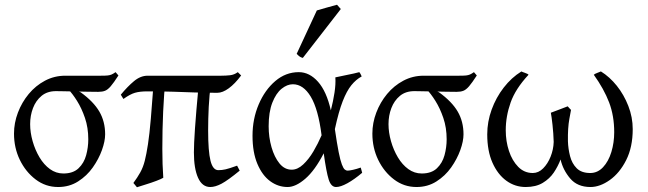

<svg xmlns="http://www.w3.org/2000/svg" viewBox="-20 -773 2730 809"><path d="M216 -389Q179 -389 155 -369Q131 -349 119 -317.5Q107 -286 107 -250Q107 -215 117.5 -178Q128 -141 146.5 -110Q165 -79 190.5 -60.5Q216 -42 247 -42Q288 -42 311 -64Q334 -86 343 -119Q352 -152 352 -186Q352 -235 338 -276Q324 -317 304.5 -348Q285 -379 268 -396Q269 -396 279 -394.5Q289 -393 301 -390.5Q313 -388 320 -384Q374 -345 398.5 -303Q423 -261 423 -207Q423 -178 409.5 -140.5Q396 -103 371 -67.5Q346 -32 309 -8.5Q272 15 225 15Q172 15 130 -17Q88 -49 63.5 -99.5Q39 -150 39 -210Q39 -255 55.5 -298.5Q72 -342 101 -377Q130 -412 169.5 -433Q209 -454 255 -454Q297 -454 330.5 -454Q364 -454 404 -454Q424 -454 433.5 -455Q443 -456 450 -459Q457 -462 467 -469L479 -455Q459 -424 446.5 -409.5Q434 -395 422.5 -390.5Q411 -386 394 -386Q376 -386 350 -386.5Q324 -387 297.5 -387.5Q271 -388 249 -388.5Q227 -389 216 -389Z M600 -388Q569 -388 548.5 -382Q528 -376 500 -356L489 -374Q517 -408 544.5 -431Q572 -454 602 -454Q676 -454 729 -454Q782 -454 825 -454Q868 -454 912 -454Q932 -454 949.5 -456Q967 -458 982 -469L996 -455Q970 -420 944 -401Q918 -382 896 -382Q841 -382 798.5 -383.5Q756 -385 710.5 -386.5Q665 -388 600 -388ZM797 -131Q797 -165 801.5 -231Q806 -297 817 -415L869 -421Q862 -374 859.5 -322.5Q857 -271 857 -224Q857 -135 867 -95.5Q877 -56 900 -56Q915 -56 930.5 -59.5Q946 -63 979 -75L990 -54Q940 -13 913.5 1Q887 15 866 15Q832 15 814.5 -24Q797 -63 797 -131ZM668 -24Q660 -19 639 -11Q618 -3 595 4Q572 11 557 16Q554 12 548 5Q542 -2 542 -2Q559 -25 571 -46.5Q583 -68 590 -95.5Q597 -123 603.5 -165.5Q610 -208 615.5 -272.5Q621 -337 628 -433Q635 -436 647.5 -438Q660 -440 669 -442Q678 -444 678 -444Q671 -381 667.5 -303.5Q664 -226 664 -146Q664 -112 665 -82Q666 -52 668 -24Z M1044 -201Q1044 -272 1070 -333Q1096 -394 1140 -431.5Q1184 -469 1239 -469Q1284 -469 1320 -428.5Q1356 -388 1374 -308Q1384 -347 1389.5 -383Q1395 -419 1393 -447Q1414 -452 1443 -457.5Q1472 -463 1494 -469Q1498 -464 1500 -459.5Q1502 -455 1504 -451Q1480 -438 1460.5 -414Q1441 -390 1424 -346.5Q1407 -303 1391 -229Q1400 -167 1407 -132Q1414 -97 1420.5 -80Q1427 -63 1433 -58.5Q1439 -54 1444 -54Q1452 -54 1467.5 -57.5Q1483 -61 1500 -67Q1501 -63 1502.5 -58Q1504 -53 1506 -45Q1473 -17 1444 -1Q1415 15 1396 15Q1375 15 1365 -16.5Q1355 -48 1344 -127Q1307 -55 1266.5 -20Q1226 15 1192 15Q1152 15 1118.5 -9.5Q1085 -34 1064.5 -82.5Q1044 -131 1044 -201ZM1335 -203Q1321 -313 1289.5 -365.5Q1258 -418 1214 -418Q1190 -418 1166.5 -399Q1143 -380 1127.5 -340.5Q1112 -301 1112 -241Q1112 -195 1124 -153Q1136 -111 1157.5 -84.5Q1179 -58 1209 -58Q1234 -58 1257.5 -80Q1281 -102 1300.5 -135Q1320 -168 1335 -203ZM1256 -529Q1248 -531 1243 -534.5Q1238 -538 1230 -546L1315 -729Q1331 -734 1356.5 -741Q1382 -748 1400 -753L1416 -735Z M1726 -389Q1689 -389 1665 -369Q1641 -349 1629 -317.5Q1617 -286 1617 -250Q1617 -215 1627.5 -178Q1638 -141 1656.5 -110Q1675 -79 1700.5 -60.5Q1726 -42 1757 -42Q1798 -42 1821 -64Q1844 -86 1853 -119Q1862 -152 1862 -186Q1862 -235 1848 -276Q1834 -317 1814.5 -348Q1795 -379 1778 -396Q1779 -396 1789 -394.5Q1799 -393 1811 -390.5Q1823 -388 1830 -384Q1884 -345 1908.5 -303Q1933 -261 1933 -207Q1933 -178 1919.5 -140.5Q1906 -103 1881 -67.5Q1856 -32 1819 -8.5Q1782 15 1735 15Q1682 15 1640 -17Q1598 -49 1573.5 -99.5Q1549 -150 1549 -210Q1549 -255 1565.5 -298.5Q1582 -342 1611 -377Q1640 -412 1679.5 -433Q1719 -454 1765 -454Q1807 -454 1840.5 -454Q1874 -454 1914 -454Q1934 -454 1943.5 -455Q1953 -456 1960 -459Q1967 -462 1977 -469L1989 -455Q1969 -424 1956.5 -409.5Q1944 -395 1932.5 -390.5Q1921 -386 1904 -386Q1886 -386 1860 -386.5Q1834 -387 1807.5 -387.5Q1781 -388 1759 -388.5Q1737 -389 1726 -389Z M2468 15Q2413 15 2382.5 -21Q2352 -57 2342 -101Q2331 -72 2313.5 -46Q2296 -20 2267 -2.5Q2238 15 2195 15Q2150 15 2113.5 -11.5Q2077 -38 2055 -87.5Q2033 -137 2033 -207Q2033 -260 2051.5 -311Q2070 -362 2102.5 -404Q2135 -446 2177 -472Q2180 -470 2192 -466Q2204 -462 2207 -458Q2152 -399 2131.5 -341Q2111 -283 2111 -224Q2111 -178 2124.5 -137Q2138 -96 2163.5 -70Q2189 -44 2225 -44Q2249 -44 2268.5 -63.5Q2288 -83 2300 -113Q2312 -143 2313 -175Q2312 -211 2308 -247Q2304 -283 2301 -298Q2322 -306 2339.5 -312.5Q2357 -319 2372 -325Q2376 -320 2381 -315Q2386 -310 2386 -310Q2386 -310 2379 -272Q2372 -234 2373 -178Q2374 -146 2382 -115Q2390 -84 2410 -64Q2430 -44 2467 -44Q2498 -44 2521 -68.5Q2544 -93 2556 -132.5Q2568 -172 2568 -216Q2568 -285 2546.5 -341.5Q2525 -398 2482 -458Q2486 -462 2497 -466Q2508 -470 2512 -472Q2549 -449 2579 -411.5Q2609 -374 2627.5 -326.5Q2646 -279 2646 -229Q2646 -153 2618.5 -98.5Q2591 -44 2549.5 -14.5Q2508 15 2468 15Z"/></svg>

Font: ChillKai
Style: Regular
Weight: 400
Designer: ChillType
Foundry: 寒蝉字型
Version: Version 2.000